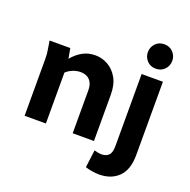

<svg xmlns="http://www.w3.org/2000/svg" viewBox="-161 -918 1257 1272"><g transform="rotate(20 467.0 -282.5)"><path d="M60 -525H206L219 -454Q250 -492 290 -514.5Q330 -537 380 -537Q427 -537 469 -513.5Q511 -490 537.5 -443.5Q564 -397 564 -326V0H414V-303Q414 -336 402.5 -357.5Q391 -379 371 -389Q351 -399 325 -399Q300 -399 273.5 -389Q247 -379 225 -359V0H75V-400Q75 -421 73.5 -437.5Q72 -454 68 -476ZM573 181 589 57Q605 61 616.5 63.5Q628 66 640 66Q672 66 690.5 48Q709 30 709 -16V-525H859V-8Q859 95 807.5 146Q756 197 670 197Q647 197 620 192.5Q593 188 573 181ZM698 -676Q698 -711 722 -736.5Q746 -762 784 -762Q822 -762 846 -736.5Q870 -711 870 -676Q870 -641 846 -615.5Q822 -590 784 -590Q746 -590 722 -615.5Q698 -641 698 -676Z"/></g></svg>

Font: Radio Canada
Style: Regular
Weight: 400
Designer: Charles Daoud, Etienne Aubert Bonn, Alexandre Saumier Demers, Jacques Le Bailly
Foundry: Radio-Canada
Version: Version 2.104;gftools[0.9.28.dev5+ged2979d]